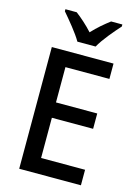

<svg xmlns="http://www.w3.org/2000/svg" viewBox="-138 -1015 779 1088"><g transform="rotate(15 252.0 -470.5)"><path d="M219 -781H326C350 -826 405 -890 440 -929V-941H374C340 -915 306 -887 272 -850C240 -885 203 -918 172 -941H106V-929C141 -888 194 -825 219 -781ZM449 0V-91H191V-327H433V-417H191V-624H449V-714H87V0Z"/></g></svg>

Font: Noto Sans Gujarati SemiCondensed Medium
Style: Regular
Weight: 500
Width: 4
Designer: Jelle Bosma - Monotype Design Team, Universal Thirst
Foundry: Monotype Imaging Inc.
Version: Version 2.106